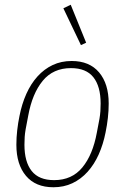

<svg xmlns="http://www.w3.org/2000/svg" viewBox="-20 -777 527 809"><path d="M205 12Q130 12 89.5 -36Q49 -84 49 -167Q49 -197 52.5 -228Q56 -259 62 -288Q72 -339 91 -381.5Q110 -424 138 -455Q166 -486 202 -503Q238 -520 282 -520Q357 -520 397.5 -472Q438 -424 438 -341Q438 -311 434.5 -280Q431 -249 425 -220Q415 -169 396 -126.5Q377 -84 349 -53Q321 -22 285 -5Q249 12 205 12ZM208 -18Q283 -18 327 -71.5Q371 -125 388 -218L399 -276Q402 -293 403 -308.5Q404 -324 404 -341Q404 -413 373.5 -451.5Q343 -490 279 -490Q204 -490 160 -436.5Q116 -383 99 -290L88 -232Q85 -215 84 -199.5Q83 -184 83 -167Q83 -95 113.5 -56.5Q144 -18 208 -18ZM247 -742 278 -757 343 -597 321 -587Z"/></svg>

Font: IBM Plex Sans Condensed ExtraLight
Style: Italic
Weight: 200
Width: 3
Italic angle: -11°
Designer: Mike Abbink, Paul van der Laan, Pieter van Rosmalen
Foundry: Bold Monday
Version: Version 1.3